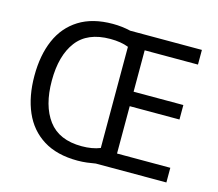

<svg xmlns="http://www.w3.org/2000/svg" viewBox="-104 -857 1136 999"><g transform="rotate(15 464.0 -357.5)"><path d="M386 -725Q436 -725 482 -714H868V-635H581V-412H849V-334H581V-79H868V0H488Q466 4 441.5 7Q417 10 391 10Q280 10 206.5 -36Q133 -82 97 -165Q61 -248 61 -359Q61 -470 96.5 -552Q132 -634 204.5 -679.5Q277 -725 386 -725ZM394 -646Q271 -646 213 -569.5Q155 -493 155 -358Q155 -223 213 -145.5Q271 -68 393 -68Q450 -68 492 -85V-630Q451 -646 394 -646Z"/></g></svg>

Font: Noto Sans Tifinagh Ahaggar
Style: Regular
Weight: 400
Designer: JamraPatel
Foundry: JamraPatel LLC
Version: Version 2.006; ttfautohint (v1.8.4.7-5d5b)